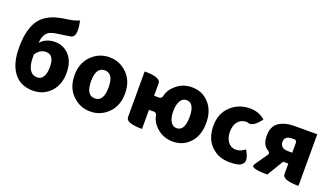

<svg xmlns="http://www.w3.org/2000/svg" viewBox="-71 -1405 3468 1988"><g transform="rotate(20 1663.5 -411.0)"><path d="M216 -314Q216 -222 245 -176Q275 -130 328 -130Q371 -130 394 -169Q417 -208 417 -276Q417 -410 326 -410Q261 -410 216 -342ZM331 14Q195 14 121 -83Q47 -181 47 -357Q47 -456 64 -529Q82 -603 112 -650Q142 -698 189 -729Q237 -761 287 -776Q338 -792 406 -801Q494 -812 545 -836Q578 -681 530 -656Q540 -650 443 -637Q412 -633 398 -631Q385 -629 361 -625Q338 -622 328 -619Q319 -616 302 -610Q285 -605 278 -599Q272 -593 261 -584Q250 -575 245 -564Q241 -554 235 -540Q229 -526 226 -509L221 -471Q280 -539 381 -539Q474 -539 537 -470Q600 -402 600 -276Q600 -147 524 -66Q448 14 331 14Z M685 -285Q685 -420 767.5 -501.5Q850 -583 964 -583Q1078 -583 1160 -501.5Q1242 -420 1242 -285Q1242 -149 1160 -67.5Q1078 14 964 14Q850 14 767.5 -67.5Q685 -149 685 -285ZM964 -130Q1060 -130 1060 -285Q1060 -439 964 -439Q867 -439 867 -285Q867 -130 964 -130Z M1864 -130Q1953 -130 1953 -285Q1953 -439 1864 -439Q1822 -439 1797 -397Q1773 -356 1773 -285Q1773 -213 1797 -171Q1821 -130 1864 -130ZM1875 14Q1774 14 1703 -46Q1633 -106 1621 -179Q1614 -211 1585 -211H1532V0Q1354 0 1354 -65V-569Q1532 -569 1532 -504V-366H1586Q1615 -366 1622 -396Q1636 -467 1706 -525Q1776 -583 1875 -583Q1987 -583 2061 -502Q2136 -422 2136 -285Q2136 -147 2061 -66Q1987 14 1875 14Z M2498 14Q2375 14 2295 -66Q2215 -147 2215 -285Q2215 -421 2302 -502Q2389 -583 2514 -583Q2609 -583 2680 -522Q2597 -409 2536 -438L2525 -439Q2466 -439 2431 -397Q2397 -356 2397 -285Q2397 -215 2431 -172Q2465 -130 2518 -130Q2567 -130 2617 -170Q2686 -53 2632 -16Q2609 14 2498 14Z M3256 0Q3078 0 3078 -65V-181H3021L2912 0Q2714 0 2750 -53L2848 -195Q2864 -218 2836 -236Q2769 -272 2769 -378Q2769 -479 2834 -524Q2899 -569 3008 -569H3256V0ZM3030 -301H3078V-410Q3078 -439 3049 -439H3030Q2944 -439 2944 -373Q2944 -340 2966 -320Q2988 -301 3030 -301Z"/></g></svg>

Font: Swei Half Moon CJK SC
Style: Black
Weight: 900
Version: Version 2.071